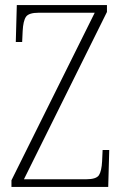

<svg xmlns="http://www.w3.org/2000/svg" viewBox="-20 -734 449 754"><path d="M25 0V-26L352 -684H132Q93 -684 82 -668Q71 -652 69 -612L67 -569H42L46 -714H400V-687L74 -30H318Q358 -30 368.5 -46Q379 -62 381 -101L383 -145H409L405 0Z"/></svg>

Font: Noto Serif Condensed ExtraLight
Style: Regular
Weight: 200
Width: 3
Designer: Monotype Design Team
Foundry: Monotype Imaging Inc.
Version: Version 2.013; ttfautohint (v1.8.4.7-5d5b)